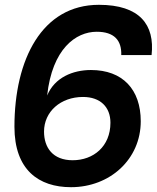

<svg xmlns="http://www.w3.org/2000/svg" viewBox="-20 -764 652 798"><path d="M391 -744C155 -744 40 -518 40 -237C40 -58 141 14 275 14C437 14 565 -102 565 -260C565 -392 490 -473 358 -473C283 -473 207 -442 176 -367C197 -561 295 -632 382 -632C454 -632 486 -597 484 -535H610C624 -661 561 -744 391 -744ZM163 -217C163 -300 232 -361 325 -361C397 -361 439 -319 439 -254C439 -155 368 -98 282 -98C200 -98 163 -150 163 -217Z"/></svg>

Font: Nacelle SemiBold
Style: Italic
Weight: 600
Italic angle: -12°
Designer: Sora Sagano
Foundry: Sora Sagano
Version: Version 1.000;FEAKit 1.0